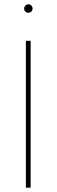

<svg xmlns="http://www.w3.org/2000/svg" viewBox="-20 -870 262 890"><path d="M122 -681V0H100V-681ZM131 -830Q131 -822 125.5 -816.5Q120 -811 112 -811Q103 -811 97.5 -816.5Q92 -822 92 -830Q92 -838 97.5 -844Q103 -850 112 -850Q120 -850 125.5 -844Q131 -838 131 -830Z"/></svg>

Font: Fira Sans Extra Condensed Thin
Style: Regular
Weight: 250
Width: 1
Designer: Carrois Corporate & Edenspiekermann AG
Foundry: Carrois Corporate GbR & Edenspiekermann AG
Version: Version 4.203